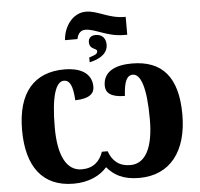

<svg xmlns="http://www.w3.org/2000/svg" viewBox="-67 -1149 1279 1229"><g transform="rotate(-5 572.5 -535.0)"><path d="M461 -910 463 -918C470 -947 489 -965 515 -965C582 -965 650 -910 761 -910H781V-1025H774C672 -1025 605 -1080 530 -1080C445 -1080 387 -998 381 -910ZM526 -755C611 -774 644 -813 644 -858C644 -899 621 -926 579 -926C552 -926 532 -912 532 -884C532 -835 580 -842 580 -823C580 -802 562 -798 526 -786ZM357 10C456 10 529 -27 572 -77C615 -26 673 10 778 10C979 10 1088 -137 1088 -370C1088 -611 989 -724 794 -724C697 -724 609 -694 609 -597C609 -554 639 -521 732 -521C737 -612 755 -652 794 -652C843 -652 878 -568 878 -358C878 -179 827 -77 729 -77C656 -77 613 -115 591 -178H554C532 -115 489 -77 416 -77C318 -77 267 -179 267 -358C267 -568 302 -652 351 -652C390 -652 408 -612 413 -521C506 -523 536 -555 536 -597C536 -694 448 -724 361 -724C166 -724 57 -601 57 -360C57 -127 156 10 357 10Z"/></g></svg>

Font: UArctic Serif Black
Style: Regular
Weight: 900
Designer: Customization by Puisto advertising & original work Monotype Design Team
Foundry: Monotype Imaging Inc.
Version: Version 2.004